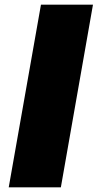

<svg xmlns="http://www.w3.org/2000/svg" viewBox="-20 -805 423 825"><path d="M17.5 0H241.5L379.5 -785H156Z"/></svg>

Font: Anybody Expanded ExtraBold
Style: Italic
Weight: 800
Width: 7
Italic angle: -10°
Version: Version 1.113;gftools[0.9.25]